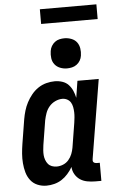

<svg xmlns="http://www.w3.org/2000/svg" viewBox="-61 -966 623 1015"><g transform="rotate(-5 250.0 -458.0)"><path d="M144 8Q119 8 96.5 -1.5Q74 -11 59.5 -30Q45 -49 38.5 -72.5Q32 -96 30 -121Q28 -146 30 -171.5Q32 -197 36 -222L57 -352Q61 -375 67.5 -397Q74 -419 85 -440Q96 -461 111.5 -480Q127 -499 147 -512.5Q167 -526 190 -532Q213 -538 235 -538Q256 -538 275.5 -531.5Q295 -525 308 -511Q321 -497 329 -479Q337 -461 341 -441L355 -530H468L399 -111Q398 -107 398.5 -102Q399 -97 402 -94Q405 -91 409.5 -89.5Q414 -88 418 -88H435V8H402Q381 8 360 4Q339 0 322.5 -11Q306 -22 295.5 -40Q285 -58 284 -79Q273 -60 258 -43Q243 -26 225 -14.5Q207 -3 186 2.5Q165 8 144 8ZM207 -88Q224 -88 241 -95Q258 -102 270 -116Q282 -130 288.5 -146.5Q295 -163 298 -180L319 -310Q321 -324 322.5 -338Q324 -352 323.5 -366Q323 -380 320.5 -393.5Q318 -407 311.5 -418Q305 -429 293 -435.5Q281 -442 267 -442Q248 -442 229 -433Q210 -424 197 -408.5Q184 -393 177.5 -374.5Q171 -356 167 -337L146 -207Q144 -193 143 -179.5Q142 -166 143 -153.5Q144 -141 148.5 -128.5Q153 -116 161 -106.5Q169 -97 181 -92.5Q193 -88 207 -88ZM306 -600Q287 -600 269.5 -607Q252 -614 241 -628Q230 -642 227.5 -661Q225 -680 228 -699Q230 -713 237 -725Q244 -737 255 -745.5Q266 -754 279.5 -757Q293 -760 306 -760Q325 -760 343 -753Q361 -746 371.5 -732Q382 -718 385 -699Q388 -680 385 -661Q383 -647 376 -635Q369 -623 357.5 -614.5Q346 -606 332.5 -603Q319 -600 306 -600ZM190 -846V-924H490V-846Z"/></g></svg>

Font: Iosevka Slab
Style: Bold Italic
Weight: 700
Italic angle: -9°
Monospace: yes
Designer: Belleve Invis
Foundry: Belleve Invis
Version: Version 11.1.0; ttfautohint (v1.8.3)